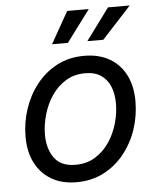

<svg xmlns="http://www.w3.org/2000/svg" viewBox="-54 -807 708 865"><g transform="rotate(-5 300.0 -375.0)"><path d="M257.8 11.7Q191.9 11.7 144.5 -15.9Q97.2 -43.5 71.5 -93.8Q45.9 -144 45.9 -211.4Q45.9 -276.4 66.2 -337.4Q86.4 -398.4 124.8 -447Q163.1 -495.6 217.5 -524.2Q272 -552.7 340.3 -552.7Q406.2 -552.7 454.1 -525.4Q502 -498 527.6 -447.8Q553.2 -397.5 553.2 -329.1Q553.2 -263.2 532.7 -202.1Q512.2 -141.1 473.4 -92.8Q434.6 -44.4 380.1 -16.4Q325.7 11.7 257.8 11.7ZM259.8 -66.9Q310.1 -66.9 348.4 -90.3Q386.7 -113.8 412.6 -152.1Q438.5 -190.4 451.7 -236.3Q464.8 -282.2 464.8 -327.1Q464.8 -368.7 451.7 -401.9Q438.5 -435.1 410.6 -454.6Q382.8 -474.1 337.9 -474.1Q288.1 -474.1 250 -450.7Q211.9 -427.2 186 -388.7Q160.2 -350.1 147 -304Q133.8 -257.8 133.8 -212.4Q133.8 -150.9 163.6 -108.9Q193.4 -66.9 259.8 -66.9ZM272.9 -617.2H201.2L282.2 -760.7H379.9ZM433.1 -617.2H360.8L466.8 -760.7H564.9Z"/></g></svg>

Font: Adwaita Sans
Style: Italic
Weight: 400
Italic angle: -9.39999°
Designer: Rasmus Andersson
Foundry: rsms
Version: Version 4.001;git-9221beed3